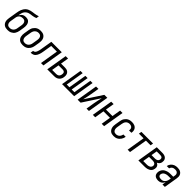

<svg xmlns="http://www.w3.org/2000/svg" viewBox="514 -2599 4471 4471"><g transform="rotate(45 2750.0 -363.5)"><path d="M204 8Q175 8 147.5 2.5Q120 -3 98 -17Q76 -31 60 -53Q44 -75 37 -101Q30 -127 30 -155.5Q30 -184 35 -213L70 -425Q75 -453 81 -481Q87 -509 97.5 -536.5Q108 -564 125 -589.5Q142 -615 164 -635.5Q186 -656 213.5 -669Q241 -682 269.5 -689.5Q298 -697 326.5 -700Q355 -703 383.5 -707.5Q412 -712 440.5 -718.5Q469 -725 496 -735L485 -665Q459 -654 433 -647Q407 -640 380.5 -636.5Q354 -633 327.5 -630Q301 -627 275 -618Q249 -609 225.5 -591.5Q202 -574 186 -551Q170 -528 162 -502Q154 -476 149 -450Q148 -441 147 -432.5Q146 -424 144 -415Q156 -436 172 -455Q188 -474 208.5 -487Q229 -500 252 -505Q275 -510 298 -510Q324 -510 349.5 -503.5Q375 -497 393.5 -481Q412 -465 423 -442.5Q434 -420 438.5 -394.5Q443 -369 441.5 -342.5Q440 -316 436 -290L417 -174Q412 -149 403.5 -125Q395 -101 381 -79Q367 -57 346 -39.5Q325 -22 302 -11Q279 0 253.5 4Q228 8 204 8ZM204 -62Q220 -62 236.5 -65Q253 -68 268.5 -76Q284 -84 296.5 -96Q309 -108 317.5 -122.5Q326 -137 331.5 -153Q337 -169 339 -185L359 -301Q361 -318 362 -335Q363 -352 359.5 -368.5Q356 -385 348.5 -399Q341 -413 328.5 -422.5Q316 -432 300 -436Q284 -440 267 -440Q244 -440 220 -433.5Q196 -427 177 -411Q158 -395 147 -372Q136 -349 133 -326L112 -201Q109 -184 108.5 -167Q108 -150 111 -134Q114 -118 122 -104Q130 -90 142 -80Q154 -70 170.5 -66Q187 -62 204 -62Z M703 8Q674 8 646.5 2Q619 -4 596.5 -19Q574 -34 559 -56.5Q544 -79 537.5 -106Q531 -133 531 -161.5Q531 -190 536 -219L556 -339Q560 -364 568 -389Q576 -414 591 -436.5Q606 -459 626 -477.5Q646 -496 670 -507.5Q694 -519 719.5 -523.5Q745 -528 770 -528Q799 -528 826.5 -522Q854 -516 876.5 -501Q899 -486 914.5 -463.5Q930 -441 936.5 -414Q943 -387 942.5 -358.5Q942 -330 938 -301L918 -181Q914 -156 905.5 -131Q897 -106 882.5 -83.5Q868 -61 848 -42.5Q828 -24 804 -12.5Q780 -1 754 3.5Q728 8 703 8ZM704 -62Q720 -62 737 -65.5Q754 -69 769.5 -77.5Q785 -86 797.5 -99Q810 -112 819 -127.5Q828 -143 833 -159.5Q838 -176 840 -192L860 -312Q863 -330 864 -347.5Q865 -365 862.5 -381.5Q860 -398 852.5 -413Q845 -428 832.5 -438.5Q820 -449 804 -453.5Q788 -458 770 -458Q754 -458 736.5 -454.5Q719 -451 704 -442.5Q689 -434 676 -421Q663 -408 654 -392.5Q645 -377 640.5 -360.5Q636 -344 633 -328L613 -208Q610 -190 609 -172.5Q608 -155 611 -138.5Q614 -122 621.5 -107Q629 -92 641 -81.5Q653 -71 669.5 -66.5Q686 -62 704 -62Z M1301 0 1375 -450H1188L1155 -247Q1151 -226 1147.5 -205Q1144 -184 1138.5 -163Q1133 -142 1125 -121Q1117 -100 1106.5 -80.5Q1096 -61 1080 -44Q1064 -27 1044 -17Q1024 -7 1002.5 -3.5Q981 0 960 0L971 -70Q985 -70 999 -75.5Q1013 -81 1023.5 -92Q1034 -103 1040.5 -116.5Q1047 -130 1052 -144Q1057 -158 1061 -172Q1065 -186 1068 -199.5Q1071 -213 1073.5 -227Q1076 -241 1078 -255L1122 -520H1466L1380 0Z M1508 0 1594 -520H1673L1640 -321H1766Q1790 -321 1812.5 -317Q1835 -313 1854 -302.5Q1873 -292 1887 -275Q1901 -258 1908 -237Q1915 -216 1915.5 -192.5Q1916 -169 1912 -146Q1909 -126 1902 -106Q1895 -86 1882.5 -68.5Q1870 -51 1853 -37Q1836 -23 1816 -14.5Q1796 -6 1776 -3Q1756 0 1736 0ZM1735 -70Q1752 -70 1770 -75.5Q1788 -81 1802.5 -93.5Q1817 -106 1824.5 -123Q1832 -140 1835 -157Q1838 -175 1836.5 -193Q1835 -211 1825.5 -224.5Q1816 -238 1800 -244.5Q1784 -251 1766 -251H1628L1598 -70Z M1995 0 2081 -520H2154L2079 -70H2168L2243 -520H2317L2242 -70H2331L2406 -520H2479L2393 0Z M2508 0 2594 -520H2673L2638 -312Q2629 -258 2617 -204.5Q2605 -151 2593 -98L2868 -520H2966L2880 0H2801L2835 -208Q2844 -262 2856.5 -315.5Q2869 -369 2881 -422L2606 0Z M3008 0 3094 -520H3173L3137 -304H3351L3387 -520H3466L3380 0H3301L3339 -234H3125L3087 0Z M3698 8Q3669 8 3641.5 2Q3614 -4 3593 -19.5Q3572 -35 3557.5 -58Q3543 -81 3536.5 -107.5Q3530 -134 3530.5 -162.5Q3531 -191 3536 -219L3556 -339Q3560 -364 3568 -389Q3576 -414 3591 -436.5Q3606 -459 3626 -477.5Q3646 -496 3670 -507.5Q3694 -519 3719.5 -523.5Q3745 -528 3770 -528Q3795 -528 3819.5 -524Q3844 -520 3865 -510Q3886 -500 3903 -483.5Q3920 -467 3929.5 -445.5Q3939 -424 3941.5 -399Q3944 -374 3939 -349L3938 -340H3860L3861 -346Q3865 -369 3861 -391Q3857 -413 3843 -428.5Q3829 -444 3808 -451Q3787 -458 3764 -458Q3740 -458 3715 -448.5Q3690 -439 3672.5 -419.5Q3655 -400 3646 -376Q3637 -352 3633 -328L3613 -208Q3610 -190 3609 -172.5Q3608 -155 3611 -138.5Q3614 -122 3621.5 -107Q3629 -92 3641 -81.5Q3653 -71 3669.5 -66.5Q3686 -62 3704 -62Q3727 -62 3750.5 -70Q3774 -78 3791.5 -95Q3809 -112 3819.5 -134Q3830 -156 3833 -179L3834 -180H3912L3911 -179Q3907 -154 3898 -130Q3889 -106 3874.5 -84Q3860 -62 3840 -43.5Q3820 -25 3796.5 -13Q3773 -1 3747.5 3.5Q3722 8 3698 8Z M4155 0 4229 -450H4076L4088 -520H4472L4460 -450H4307L4233 0Z M4508 0 4594 -520H4776Q4798 -520 4820 -517Q4842 -514 4861.5 -505.5Q4881 -497 4896.5 -483Q4912 -469 4921 -450.5Q4930 -432 4932 -410Q4934 -388 4930 -365Q4928 -350 4921.5 -334Q4915 -318 4904 -305Q4893 -292 4878.5 -283Q4864 -274 4849 -267Q4868 -259 4883 -246.5Q4898 -234 4908 -216.5Q4918 -199 4920 -178Q4922 -157 4918 -136Q4915 -114 4905 -93Q4895 -72 4878.5 -55.5Q4862 -39 4841.5 -28Q4821 -17 4799.5 -11Q4778 -5 4756 -2.5Q4734 0 4712 0ZM4637 -304H4754Q4770 -304 4786 -307.5Q4802 -311 4817 -320Q4832 -329 4841 -344Q4850 -359 4853 -375Q4855 -391 4851.5 -407Q4848 -423 4836 -433Q4824 -443 4808 -446.5Q4792 -450 4776 -450H4661ZM4598 -70H4712Q4725 -70 4738.5 -71Q4752 -72 4765.5 -75.5Q4779 -79 4792 -85Q4805 -91 4816 -100.5Q4827 -110 4833 -122.5Q4839 -135 4841 -148Q4845 -169 4837.5 -187.5Q4830 -206 4814 -216.5Q4798 -227 4777.5 -230.5Q4757 -234 4737 -234H4625Z M5167 8Q5135 8 5104.5 0Q5074 -8 5053 -28Q5032 -48 5025 -79Q5018 -110 5023 -142Q5027 -167 5038.5 -192Q5050 -217 5068.5 -237Q5087 -257 5111.5 -270.5Q5136 -284 5161 -292Q5186 -300 5211.5 -303Q5237 -306 5263 -306H5351L5358 -347Q5359 -353 5360 -360Q5361 -367 5361 -373Q5362 -392 5354.5 -409Q5347 -426 5334 -437.5Q5321 -449 5303 -453.5Q5285 -458 5266 -458Q5247 -458 5227 -454Q5207 -450 5190 -439.5Q5173 -429 5161 -411.5Q5149 -394 5146 -375H5068Q5071 -397 5081 -418.5Q5091 -440 5106 -458.5Q5121 -477 5140.5 -491Q5160 -505 5182 -513.5Q5204 -522 5226.5 -525Q5249 -528 5271 -528Q5297 -528 5322.5 -523.5Q5348 -519 5369.5 -507.5Q5391 -496 5407 -477.5Q5423 -459 5431 -436Q5439 -413 5439 -387Q5439 -361 5435 -335L5380 0H5301L5316 -92Q5305 -70 5290 -51Q5275 -32 5255.5 -18.5Q5236 -5 5212.5 1.5Q5189 8 5167 8ZM5199 -62Q5215 -62 5232.5 -66Q5250 -70 5265.5 -80Q5281 -90 5293 -104Q5305 -118 5313 -133.5Q5321 -149 5326 -166Q5331 -183 5334 -200L5340 -236H5263Q5247 -236 5230 -234.5Q5213 -233 5197 -228.5Q5181 -224 5164.5 -217Q5148 -210 5135 -198.5Q5122 -187 5113.5 -171.5Q5105 -156 5102 -139Q5100 -127 5102 -114.5Q5104 -102 5110.5 -92.5Q5117 -83 5127 -77Q5137 -71 5149 -67.5Q5161 -64 5173.5 -63Q5186 -62 5199 -62Z"/></g></svg>

Font: Iosevka Oblique
Style: Regular
Weight: 400
Italic angle: -9°
Monospace: yes
Designer: Belleve Invis
Foundry: Belleve Invis
Version: Version 32.5.0; ttfautohint (v1.8.4)